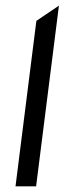

<svg xmlns="http://www.w3.org/2000/svg" viewBox="-20 -661 229 681"><path d="M35 0H108L189 -641L109 -587Z"/></svg>

Font: Charger
Style: It
Weight: 400
Designer: Jasper
Foundry: Cannot Into Space Fonts
Version: Version 0.98